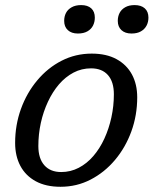

<svg xmlns="http://www.w3.org/2000/svg" viewBox="-20 -706 589 736"><path d="M331.5 -500.5Q388 -500.5 426.8 -479.2Q465.5 -458 485.8 -420.5Q506 -383 506 -333Q506 -264 483.5 -202.2Q461 -140.5 420.8 -92.8Q380.5 -45 327.2 -17.5Q274 10 212 10Q156 10 117 -11.2Q78 -32.5 58 -70.2Q38 -108 38 -158Q38 -226.5 60.2 -288.2Q82.5 -350 122.8 -398Q163 -446 216.2 -473.2Q269.5 -500.5 331.5 -500.5ZM214.5 -46.5Q250.5 -46.5 281.8 -62.8Q313 -79 337.8 -107.8Q362.5 -136.5 380 -174.5Q397.5 -212.5 407 -256Q416.5 -299.5 416.5 -344.5Q416.5 -392.5 393.8 -418.2Q371 -444 329 -444Q293 -444 262 -427.8Q231 -411.5 206.2 -382.8Q181.5 -354 163.8 -316Q146 -278 136.5 -234.8Q127 -191.5 127 -146Q127 -98.5 150 -72.5Q173 -46.5 214.5 -46.5ZM278.5 -577.5Q254 -577.5 240 -590.5Q226 -603.5 226 -626Q226 -643 233 -656.5Q240 -670 254.8 -678.2Q269.5 -686.5 291 -686.5Q316 -686.5 329.8 -674Q343.5 -661.5 343.5 -638.5Q343.5 -621.5 336.5 -607.8Q329.5 -594 315 -585.8Q300.5 -577.5 278.5 -577.5ZM484 -577.5Q459.5 -577.5 445.5 -590.5Q431.5 -603.5 431.5 -626Q431.5 -643 438.5 -656.5Q445.5 -670 460 -678.2Q474.5 -686.5 496 -686.5Q521 -686.5 535 -674Q549 -661.5 549 -638.5Q549 -621.5 541.8 -607.8Q534.5 -594 520.2 -585.8Q506 -577.5 484 -577.5Z"/></svg>

Font: Newsreader 9pt
Style: Italic
Weight: 400
Italic angle: -17°
Designer: Hugues Gentile
Foundry: Production Type
Version: Version 1.003